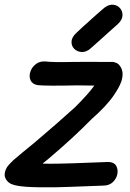

<svg xmlns="http://www.w3.org/2000/svg" viewBox="-57 -792 549 812"><path d="M177 0Q227 -1 299 -4Q371 -7 379 -7Q405 -7 420.5 -22Q436 -37 439.5 -57Q443 -77 433.5 -92Q424 -107 400 -107Q392 -107 320 -104Q249 -101 197 -100Q152 -99 123 -100L151 -123Q256 -212 330 -288Q394 -344 425 -390Q447 -422 456 -447Q470 -490 448 -516Q442 -524 432 -527L426 -529Q424 -529 422 -530H379Q332 -531 250 -530Q167 -528 136 -532Q111 -534 94 -520.5Q77 -507 71 -487.5Q65 -468 72.5 -452Q80 -436 102 -432Q138 -428 271 -431Q304 -431 342 -430Q316 -394 262 -340Q194 -278 94 -193L38 -147L0 -115L-14 -101Q-19 -96 -22 -92Q-26 -88 -29 -82Q-39 -64 -37 -47Q-32 -26 -12 -15Q-3 -11 9 -8Q26 -4 55 -2Q99 1 177 0ZM327 -588Q360 -617 372 -628Q384 -639 403 -656Q421 -672 440 -689Q460 -707 461 -725.5Q462 -744 451 -757Q440 -770 422 -772Q404 -774 384 -759L353 -732Q347 -727 335.5 -716.5Q324 -706 312.5 -695.5Q301 -685 296 -681L265 -652Q246 -634 245.5 -615.5Q245 -597 257.5 -585Q270 -573 289 -572Q308 -571 327 -588Z"/></svg>

Font: Balsamiq Sans
Style: Italic
Weight: 400
Italic angle: -12°
Designer: Michael Angeles
Foundry: Balsamiq SRL
Version: Version 1.020; ttfautohint (v1.8.4.7-5d5b);gftools[0.9.26]